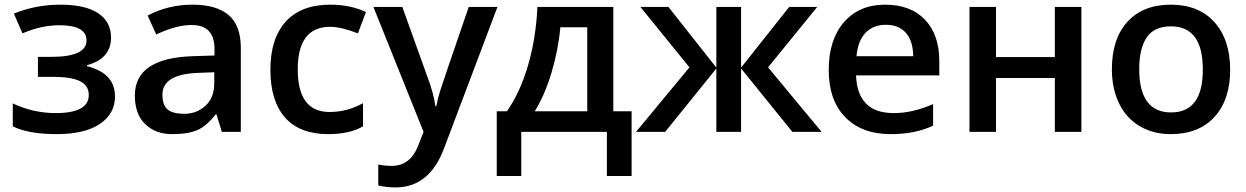

<svg xmlns="http://www.w3.org/2000/svg" viewBox="-20 -570 5388 830"><path d="M220.2 -81.1Q363.8 -81.1 363.8 -159.2Q363.8 -199.7 326.2 -218.8Q288.6 -237.8 210 -237.8H144V-324.2H201.2Q354 -324.2 354 -395Q354 -460.9 236.8 -460.9Q158.7 -460.9 77.1 -425.8L40 -511.2Q133.8 -549.8 241.2 -549.8Q348.6 -549.8 404.3 -512.9Q460 -476.1 460 -407.2Q460 -316.4 356 -288.1V-284.2Q420.9 -266.6 449 -233.9Q477.1 -201.2 477.1 -152.8Q477.1 -78.6 411.9 -34.4Q346.7 9.8 224.6 9.8Q102.5 9.8 35.2 -23.9V-123Q124.5 -81.1 220.2 -81.1Z M906.2 -210.9V-257.8L836.9 -254.9Q682.1 -249.5 682.1 -160.6Q682.1 -117.2 703.6 -97.7Q725.1 -78.1 777.8 -78.1Q830.6 -78.1 868.7 -113.3Q906.7 -148.4 906.2 -210.9ZM812 -549.8Q915.5 -549.8 968.3 -504.9Q1021 -460 1021 -363.8V0H939L916 -75.2H912.1Q873 -25.4 833.5 -7.8Q793.9 9.8 723.1 9.8Q652.8 9.8 607.9 -33.2Q563 -76.2 563 -157.2Q563 -319.3 814 -327.1L907.2 -330.1V-358.9Q907.2 -461.9 808.1 -461.9Q742.2 -461.9 655.3 -420.9L618.2 -502.9Q708 -549.8 812 -549.8Z M1408.2 -549.8Q1493.7 -549.8 1562 -518.1L1527.3 -425.8Q1454.6 -454.1 1407.2 -454.1Q1267.1 -454.1 1267.1 -270Q1267.1 -85.9 1404.3 -85.9Q1481 -85.9 1549.3 -124V-23.9Q1492.2 9.8 1398.9 9.8Q1275.9 9.8 1212.4 -61.5Q1148.9 -133.8 1148.9 -268.6Q1148.9 -403.3 1215.3 -476.6Q1281.7 -549.8 1408.2 -549.8Z M1689.5 240.2Q1651.4 240.2 1615.2 231.9V141.1Q1641.1 147 1674.3 147Q1757.3 147 1791 50.8L1811 0L1594.2 -540H1719.2L1829.1 -233.9Q1854 -168.5 1862.3 -110.8H1866.2Q1870.6 -137.7 1882.3 -175.8Q1894 -213.9 2006.3 -540H2130.4L1899.4 71.8Q1836.4 240.2 1689.5 240.2Z M2518.6 -88.9V-452.1H2402.3Q2393.1 -351.6 2363.5 -253.9Q2334 -156.2 2291.5 -88.9ZM2710.4 190.9H2603.5V0H2233.4V190.9H2127.4V-88.9H2171.4Q2229 -171.4 2262.9 -288.3Q2296.9 -405.3 2303.2 -540H2631.3V-88.9H2710.4Z M3076.7 -540H3183.6V-277.8L3391.6 -540H3512.7L3300.3 -278.8L3531.7 0H3405.3L3183.6 -273.9V0H3076.7V-273.9L2855.5 0H2729.5L2960.4 -278.8L2748.5 -540H2869.6L3076.7 -277.8Z M3682.6 -327.1H3927.7Q3926.8 -394.5 3895.5 -428.7Q3864.3 -462.9 3809.6 -462.9Q3754.9 -462.9 3721.7 -428.2Q3688.5 -393.6 3682.6 -327.1ZM3978.5 -484.9Q4040.5 -419.9 4040.5 -306.2V-244.1H3680.7Q3683.1 -165 3723.1 -123Q3763.2 -81.1 3844.2 -81.1Q3925.3 -81.1 4013.7 -120.1V-26.9Q3937 9.8 3830.6 9.8Q3705.1 9.8 3633.8 -63.5Q3562.5 -136.7 3562.5 -267.6Q3562.5 -398.4 3628.4 -474.1Q3694.3 -549.8 3805.7 -549.8Q3917 -549.8 3978.5 -484.9Z M4285.6 -540V-323.2H4540V-540H4654.8V0H4540V-232.9H4285.6V0H4170.9V-540Z M4904.8 -271Q4904.8 -84 5042.5 -84Q5180.2 -84 5179.7 -270Q5179.7 -456.1 5042 -456.1Q4969.2 -456.1 4937 -408.2Q4904.8 -360.4 4904.8 -271ZM5041 9.8Q4965.3 9.8 4907.2 -24.4Q4849.1 -58.6 4817.9 -122.6Q4786.6 -186.5 4786.6 -271Q4786.6 -402.3 4854 -476.1Q4921.4 -549.8 5041.5 -549.8Q5161.6 -549.8 5229.5 -474.6Q5297.9 -398.4 5297.9 -268.6Q5297.9 -138.7 5230 -64.5Q5162.1 9.8 5041 9.8Z"/></svg>

Font: OpenSans-Semibold
Style: Regular
Weight: 600
Foundry: Ascender Corporation
Version: Version 1.10